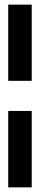

<svg xmlns="http://www.w3.org/2000/svg" viewBox="-20 -731 176 829"><path d="M15.5 78V-252H117V78ZM15.5 -382V-711H117V-382Z"/></svg>

Font: Anybody Condensed SemiBold
Style: Regular
Weight: 600
Width: 3
Designer: Tyler Finck
Foundry: Etcetera Type Company
Version: Version 1.010; ttfautohint (v1.8.3) -l 8 -r 50 -G 200 -x 14 